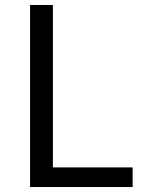

<svg xmlns="http://www.w3.org/2000/svg" viewBox="-20 -753 583 773"><path d="M101 0H514V-79H193V-733H101Z"/></svg>

Font: Source Han Sans JP
Style: Regular
Weight: 400
Designer: Ryoko NISHIZUKA 西塚涼子 (kana, bopomofo & ideographs); Paul D. Hunt (Latin, Greek & Cyrillic); Sandoll Communications 산돌커뮤니
Foundry: Adobe
Version: Version 2.004;hotconv 1.0.118;makeotfexe 2.5.65603